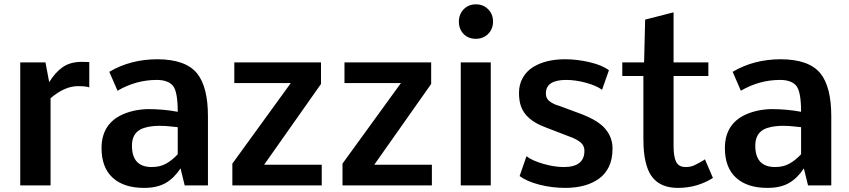

<svg xmlns="http://www.w3.org/2000/svg" viewBox="-20 -872 3995 903"><path d="M345.7 -466.8Q284.7 -466.8 217.8 -410.2V0H75.2V-578.6H193.8L211.4 -485.4Q238.8 -530.8 274.4 -555.9Q310.1 -581.1 365.2 -581.1Q376.5 -581.1 399.9 -580.1V-460.9Q386.2 -466.8 345.7 -466.8Z M815.9 -346.2Q815.9 -443.8 792 -470.2Q768.6 -496.1 717.3 -496.1Q619.6 -496.1 532.7 -445.3L494.1 -534.2Q593.8 -593.3 720.7 -593.3Q853.5 -592.8 907.2 -526.4Q958 -462.9 958 -325.2V0H848.6L829.1 -80.1Q798.8 -34.2 759 -11.2Q719.2 11.7 657.2 11.7Q562.5 11.7 510 -36.1Q457.5 -84 457.5 -175.8Q458 -306.6 588.9 -345.7Q627 -357.4 673.8 -358.9Q750 -358.9 815.9 -346.2ZM815.9 -273.9 782.2 -277.3 760.7 -279.3Q746.1 -280.3 730.7 -280.3Q715.3 -280.3 695.8 -278.3Q676.3 -276.4 657.5 -270.3Q638.7 -264.2 627 -253.9Q600.6 -231.4 600.6 -186.5Q600.6 -86.4 693.8 -86.4Q732.4 -86.4 761 -102.3Q789.6 -118.2 815.9 -146.5Z M1082 -481.4V-578.6H1489.7V-477.1L1222.2 -97.2H1493.2V0H1072.8V-102.5L1347.7 -481.4Z M1600.1 -481.4V-578.6H2007.8V-477.1L1740.2 -97.2H2011.2V0H1590.8V-102.5L1865.7 -481.4Z M2147 0V-578.6H2288.1V0ZM2298.8 -770.5Q2298.8 -735.8 2275.9 -712.6Q2252.9 -689.5 2217.8 -689.5Q2182.6 -689.5 2160.4 -712.2Q2138.2 -734.9 2138.2 -770Q2138.2 -805.2 2160.9 -828.4Q2183.6 -851.6 2218.3 -851.6Q2252.9 -851.6 2275.9 -828.4Q2298.8 -805.2 2298.8 -770.5Z M2631.3 -86.4Q2728.5 -86.4 2728.5 -162.1Q2729 -189.5 2705.6 -206.1Q2685.1 -220.7 2658.7 -229.5L2544.9 -273.4Q2452.6 -307.6 2430.2 -372.1Q2420.9 -398.4 2420.9 -436Q2420.9 -473.6 2438.2 -505.1Q2455.6 -536.6 2485.8 -555.7Q2545.9 -593.3 2637.2 -593.3Q2695.3 -593.3 2753.9 -579.3Q2812.5 -565.4 2843.8 -541.5L2811.5 -449.7Q2785.2 -469.2 2736.1 -482.7Q2687 -496.1 2642.6 -496.1Q2547.4 -496.1 2547.4 -432.6Q2547.4 -408.2 2564.9 -395.5Q2585.9 -380.4 2606.4 -375.5L2700.2 -340.8Q2792.5 -307.6 2827.1 -265.6Q2860.8 -225.6 2860.8 -174.3Q2860.8 -123 2843.8 -87.9Q2826.7 -52.7 2796.4 -31.2Q2736.3 11.7 2638.2 11.7Q2576.2 11.7 2517.1 -3.4Q2458 -18.6 2423.8 -43.9L2456.1 -137.2Q2482.4 -116.7 2534.7 -101.6Q2586.9 -86.4 2631.3 -86.4Z M3333 -35.2Q3258.8 11.7 3168.9 11.7Q3058.1 11.7 3024.9 -82Q3005.4 -135.7 3005.9 -222.2V-514.6H2906.7V-578.6H3009.3L3014.2 -779.8L3147.9 -814V-578.6H3311.5V-514.6H3147.9V-184.1Q3147.9 -136.2 3159.7 -111.3Q3171.4 -86.4 3205.6 -86.4Q3230.5 -86.4 3249.3 -96.4Q3268.1 -106.4 3272 -108.4Q3288.6 -117.2 3295.4 -122.6Z M3747.6 -346.2Q3747.6 -443.8 3723.6 -470.2Q3700.2 -496.1 3648.9 -496.1Q3551.3 -496.1 3464.4 -445.3L3425.8 -534.2Q3525.4 -593.3 3652.3 -593.3Q3785.2 -592.8 3838.9 -526.4Q3889.6 -462.9 3889.6 -325.2V0H3780.3L3760.7 -80.1Q3730.5 -34.2 3690.7 -11.2Q3650.9 11.7 3588.9 11.7Q3494.1 11.7 3441.7 -36.1Q3389.2 -84 3389.2 -175.8Q3389.6 -306.6 3520.5 -345.7Q3558.6 -357.4 3605.5 -358.9Q3681.6 -358.9 3747.6 -346.2ZM3747.6 -273.9 3713.9 -277.3 3692.4 -279.3Q3677.7 -280.3 3662.4 -280.3Q3647 -280.3 3627.4 -278.3Q3607.9 -276.4 3589.1 -270.3Q3570.3 -264.2 3558.6 -253.9Q3532.2 -231.4 3532.2 -186.5Q3532.2 -86.4 3625.5 -86.4Q3664.1 -86.4 3692.6 -102.3Q3721.2 -118.2 3747.6 -146.5Z"/></svg>

Font: Dhyana
Style: Bold
Weight: 700
Foundry: Vernon Adams
Version: Version 1.002; ttfautohint (v0.8.51-6076)